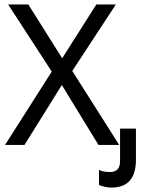

<svg xmlns="http://www.w3.org/2000/svg" viewBox="-20 -660 661 873"><path d="M522 -1H427.7L261.2 -273.4L91.3 -1H2.9L215.3 -334.5L17.1 -639.6H108.9L262.7 -395L418 -639.6H506.8L308.6 -337.4ZM598.1 -75.2V65.9Q598.1 192.9 486.8 192.9Q459.5 192.9 430.2 181.2V112.8Q450.2 122.1 480 122.1Q525.9 122.1 525.9 73.2V-75.2Z"/></svg>

Font: XL-Viking
Style: Regular
Weight: 400
Foundry: Ascender Corporation
Version: Version 1.10 March 23, 2015